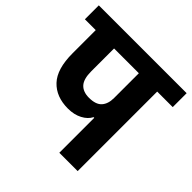

<svg xmlns="http://www.w3.org/2000/svg" viewBox="-199 -856 1014 1014"><g transform="rotate(45 308.0 -349.0)"><path d="M383 -261H378Q364 -233 330 -215Q296 -197 250 -197Q162 -197 111.5 -250.5Q61 -304 61 -421V-594H-20V-698H636V-594H520V0H383ZM198 -424Q198 -366 221 -341Q244 -316 288 -316Q339 -316 361 -340.5Q383 -365 383 -409V-594H198Z"/></g></svg>

Font: IBM Plex Sans Devanagari
Style: Bold
Weight: 700
Designer: Mike Abbink, Paul van der Laan, Pieter van Rosmalen, Erin McLaughlin
Foundry: Bold Monday
Version: Version 1.1